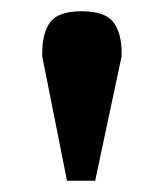

<svg xmlns="http://www.w3.org/2000/svg" viewBox="-20 -737 292 341"><path d="M55 -637V-642Q55 -679 69.5 -698Q84 -717 125 -717Q166 -717 181 -698Q196 -679 196 -643V-637L149 -416H99Z"/></svg>

Font: Trirong
Style: Bold
Weight: 700
Designer: Katatrad Team
Foundry: CadsonDemak
Version: Version 1.001